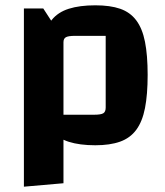

<svg xmlns="http://www.w3.org/2000/svg" viewBox="-20 -532 622 723"><path d="M339 15Q280 15 239 2Q198 -11 174.5 -41.5Q151 -72 140.5 -123Q130 -174 130 -250Q130 -325 140.5 -376Q151 -427 174.5 -456.5Q198 -486 239 -499Q280 -512 339 -512Q395 -512 432.5 -499Q470 -486 493 -455.5Q516 -425 526 -374.5Q536 -324 536 -250Q536 -176 526 -125Q516 -74 493 -43Q470 -12 432 1.5Q394 15 339 15ZM219 -100H335Q360 -100 369 -105.5Q378 -111 378 -127V-397H262Q238 -397 228.5 -392Q219 -387 219 -373ZM70 171V-500H143L219 -383V158Z"/></svg>

Font: Changa ExtraLight SemiBold
Style: Regular
Weight: 600
Version: Version 3.002; ttfautohint (v1.8.2)